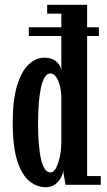

<svg xmlns="http://www.w3.org/2000/svg" viewBox="-20 -770 446 800"><path d="M100 -620V-656.5H392V-620ZM170 10Q134 10 102.8 -15Q71.5 -40 52.2 -98.8Q33 -157.5 33 -259Q33 -355 51.5 -414.5Q70 -474 99.8 -501.8Q129.5 -529.5 163 -529.5Q190 -529.5 205.2 -520.2Q220.5 -511 227.2 -499Q234 -487 235.5 -480V-713H176.5V-750H343V-36.5H400V0H253L243 -59Q242.5 -46 233.8 -29.5Q225 -13 209.2 -1.5Q193.5 10 170 10ZM190.5 -51.5Q204 -51.5 213.5 -69.8Q223 -88 229 -115.8Q235 -143.5 235.5 -173V-371.5Q234 -397 228 -418Q222 -439 212.2 -451.5Q202.5 -464 189.5 -464Q177 -464 167.2 -449.2Q157.5 -434.5 151.2 -407.2Q145 -380 141.8 -342Q138.5 -304 138.5 -257Q138.5 -208 141.8 -169.8Q145 -131.5 151.2 -105.2Q157.5 -79 167.2 -65.2Q177 -51.5 190.5 -51.5Z"/></svg>

Font: Imbue Thin 10pt SemiBold
Style: Regular
Weight: 600
Version: Version 1.102